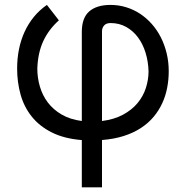

<svg xmlns="http://www.w3.org/2000/svg" viewBox="-20 -573 772 797"><path d="M319.6 8.5Q246.1 2.5 195 -23.3Q143.8 -49 111.9 -89Q79.9 -128.9 65.5 -180.2Q51.1 -231.5 51.1 -288.4Q51.1 -330.6 58.9 -369.1Q66.8 -407.7 82.2 -441.2Q97.7 -474.8 120.7 -503Q143.8 -531.2 174.7 -552.6L224.4 -488.6Q181.8 -450.3 159.4 -401.8Q137.1 -353.3 134.9 -288.4Q134.9 -250 145.6 -213.6Q156.2 -177.2 178.6 -147.5Q201 -117.9 236 -97.5Q271 -77.1 319.6 -70.7V-440.3Q319.6 -498.9 350.5 -525.7Q381.4 -552.6 438.9 -552.6Q472.3 -552.6 503.2 -543.1Q534.1 -533.7 560.9 -516.2Q587.7 -498.6 609.7 -473.9Q631.7 -449.2 647.4 -418.5Q663 -387.8 671.7 -352.1Q680.4 -316.4 680.4 -277Q680.4 -241.8 673.8 -208.1Q667.3 -174.4 653.2 -144Q639.2 -113.6 617.2 -87.5Q595.2 -61.4 564.5 -41.4Q533.7 -21.3 493.6 -8.5Q453.5 4.3 403.4 8.2V204.5H319.6ZM403.4 -70.7Q453.8 -77.1 490.4 -96.8Q527 -116.5 550.6 -144.7Q574.2 -172.9 585.4 -207.4Q596.6 -241.8 596.6 -277Q595.5 -317.5 584.3 -353.9Q573.2 -390.3 552.9 -417.6Q532.7 -445 503.9 -461.1Q475.1 -477.3 438.9 -477.3Q420.8 -477.3 412.1 -467.2Q403.4 -457 403.4 -443.2Z"/></svg>

Font: Fast_Sans
Style: Regular
Weight: 400
Designer: Rasmus Andersson
Foundry: rsms
Version: Version 3.018;git-588b23468